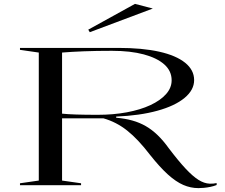

<svg xmlns="http://www.w3.org/2000/svg" viewBox="-20 -955 1158 990"><path d="M1003 15Q963 15 925 -1.5Q887 -18 845.5 -55.5Q804 -93 754 -156Q692 -237 636 -281.5Q580 -326 513 -345H300V-24L398 -10V0H83V-10L180 -24V-684L83 -698V-708H590Q714 -708 801 -688.5Q888 -669 934.5 -631.5Q981 -594 981 -542Q981 -491 931.5 -450Q882 -409 791.5 -384Q701 -359 579 -354V-348Q625 -344 662.5 -333.5Q700 -323 732 -304.5Q764 -286 793 -258Q822 -230 850 -191Q900 -125 937 -85.5Q974 -46 1003.5 -27.5Q1033 -9 1061 -8Q1079 -7 1097 -11V-1Q1082 5 1065 8.5Q1048 12 1032 13.5Q1016 15 1003 15ZM483 -363Q565 -363 634.5 -376Q704 -389 755.5 -413Q807 -437 836 -469.5Q865 -502 865 -541Q865 -589 827.5 -622.5Q790 -656 721.5 -674.5Q653 -693 557 -693Q477 -693 412.5 -690.5Q348 -688 300 -684V-369Q327 -366 373 -364.5Q419 -363 483 -363ZM443 -789 435 -802 676 -935 768 -911Z"/></svg>

Font: Kalnia Expanded Light
Style: Regular
Weight: 300
Width: 7
Designer: Frida Medrano
Foundry: Frida Medrano
Version: Version 1.105